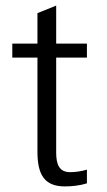

<svg xmlns="http://www.w3.org/2000/svg" viewBox="-20 -656 384 687"><path d="M114 -450V-113C114 -31 139 11 212 11C237 11 266 8 291 0V-49C271 -43 250 -40 231 -40C193 -40 181 -66 181 -110V-450H291V-500H181V-636L114 -609V-500H24V-450Z"/></svg>

Font: Perun Light
Style: Regular
Weight: 300
Foundry: Copyright (c) Stefan Peev, Context Ltd, 2016
Version: Version 1.089